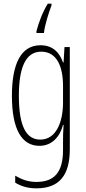

<svg xmlns="http://www.w3.org/2000/svg" viewBox="-20 -786 470 1048"><path d="M261 -756V-766H241C213 -722 191 -662 179 -616V-606H220C223 -645 247 -720 261 -756ZM201 -539C94 -539 45 -437 45 -263C45 -78 100 10 195 10C263 10 306 -38 324 -104H327C324 -65 324 -37 324 -8V33C324 156 275 207 179 207C135 207 101 195 63 173V211C97 232 135 242 179 242C305 242 361 169 361 29V-529H332L327 -445H324C306 -496 271 -539 201 -539ZM205 -504C290 -504 324 -423 324 -317V-226C324 -125 289 -24 200 -24C122 -24 83 -99 83 -263C83 -409 116 -504 205 -504Z"/></svg>

Font: Noto Sans Thai ExtCond ExtLt
Style: Regular
Weight: 200
Width: 2
Designer: Monotype Design Team
Foundry: Monotype Imaging Inc.
Version: Version 2.002